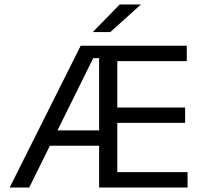

<svg xmlns="http://www.w3.org/2000/svg" viewBox="-20 -845 914 865"><path d="M23.5 0 343.5 -639H440.5V-583H400L111.5 0ZM173 -188.5V-257.5H455.5V-188.5ZM451 0V-69.5H825V0ZM426.5 0V-639H508.5V0ZM473.5 -291.5V-360.5H814V-291.5ZM450.5 -569.5V-639H821.5V-569.5ZM519.5 -825H613.5V-823.5L477 -700.5H399V-701.5Z"/></svg>

Font: Anek Latin
Style: Regular
Weight: 400
Designer: Yesha Goshar
Foundry: Ek Type
Version: Version 1.003